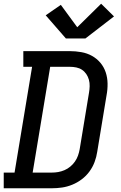

<svg xmlns="http://www.w3.org/2000/svg" viewBox="-29 -1009 649 1029"><path d="M-9 0V-84H49L143 -651H96V-735H345Q376 -735 407 -729.5Q438 -724 464 -709.5Q490 -695 509 -672.5Q528 -650 537.5 -621.5Q547 -593 547.5 -561Q548 -529 542 -498L492 -195Q488 -168 478 -141Q468 -114 450.5 -90Q433 -66 409 -48Q385 -30 358 -19Q331 -8 303.5 -4Q276 0 248 0ZM146 -84H248Q266 -84 283 -87Q300 -90 316.5 -97Q333 -104 347.5 -116Q362 -128 372.5 -143Q383 -158 389 -175Q395 -192 398 -209L448 -512Q451 -529 451.5 -547Q452 -565 447.5 -581.5Q443 -598 433.5 -612Q424 -626 410.5 -635Q397 -644 380 -647.5Q363 -651 345 -651H240ZM324 -803 216 -927 297 -983 385 -863 513 -989 582 -921 429 -803Z"/></svg>

Font: Iosevka Curly Slab MdExObl
Style: Regular
Weight: 500
Width: 7
Italic angle: -9°
Monospace: yes
Designer: Belleve Invis
Foundry: Belleve Invis
Version: Version 11.1.0; ttfautohint (v1.8.3)